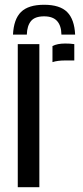

<svg xmlns="http://www.w3.org/2000/svg" viewBox="-20 -785 348 805"><path d="M165 -765Q231 -765 261.5 -734.5Q292 -704 295 -640H237.5Q237 -677.5 219.2 -697Q201.5 -716.5 165 -716.5Q126 -716.5 109.8 -696.5Q93.5 -676.5 92.5 -640H34.5Q37.5 -704.5 68.2 -734.8Q99 -765 165 -765ZM54.5 0V-600H145V0ZM200 -524.5V-592Q220.5 -602.5 253 -602.5Q262.5 -602.5 272.5 -602Q282.5 -601.5 291.5 -600V-531.5H254Q221 -531.5 200 -524.5Z"/></svg>

Font: Big Shoulders Stencil Text Thin Medium
Style: Regular
Weight: 500
Version: Version 2.001